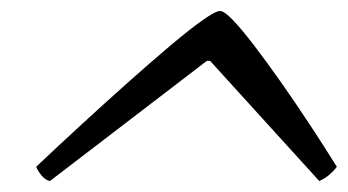

<svg xmlns="http://www.w3.org/2000/svg" viewBox="-20 -715 634 350"><path d="M71 -385Q62 -387 55 -396Q48 -405 46 -411Q85 -448 128 -487.5Q171 -527 212.5 -564Q254 -601 289.5 -631Q325 -661 349 -678Q373 -695 381 -695Q389 -695 405.5 -677.5Q422 -660 444.5 -630.5Q467 -601 493 -564Q519 -527 545 -487.5Q571 -448 594 -411Q589 -404 581 -397Q573 -390 562 -385L363 -604H357Z"/></svg>

Font: Texturina Medium 12pt ExtraLight
Style: Italic
Weight: 250
Italic angle: -11°
Version: Version 1.002